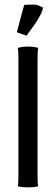

<svg xmlns="http://www.w3.org/2000/svg" viewBox="-20 -802 240 824"><path d="M52.2 -663.6Q52.7 -665 60.5 -694.8Q68.4 -724.6 75.4 -750.7Q82.5 -776.9 84 -780.8Q88.4 -782.2 123 -782.2Q129.9 -782.2 137.5 -780.5Q145 -778.8 149.9 -776.6Q154.8 -774.4 159.2 -772.2Q163.6 -770 164.1 -770Q164.1 -758.8 153.6 -738.3Q143.1 -717.8 130.9 -700.2Q118.7 -682.6 106.4 -666.3Q94.2 -649.9 93.8 -648.9Q90.3 -649.9 71.8 -656.7Q53.2 -663.6 52.2 -663.6ZM59.1 -58.1V-542Q59.1 -587.4 56.2 -596.2Q73.7 -602.1 100.1 -602.1Q126.5 -602.1 144 -596.2Q141.1 -587.4 141.1 -542V-58.1Q141.1 -11.7 144 -2.9Q129.4 2 100.1 2Q70.8 2 56.2 -2.9Q59.1 -11.7 59.1 -58.1Z"/></svg>

Font: Nikodecs
Style: Medium
Weight: 500
Version: Version 0.29